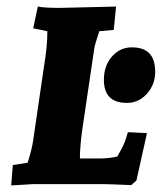

<svg xmlns="http://www.w3.org/2000/svg" viewBox="-20 -560 492 584"><path d="M366 -247Q296 -247 296 -317Q296 -360 320.5 -388Q345 -416 381 -416Q417 -416 434.5 -397.5Q452 -379 452 -341Q452 -303 427 -275Q402 -247 366 -247ZM223 -78H284Q311 -78 337 -84Q354 -114 359 -127Q364 -140 369 -158L427 -155L395 -11L379 3Q309 0 294 0H81L14 4L19 -58L64 -65Q77 -105 81 -134L115 -366Q124 -418 124 -465L81 -474L95 -540Q115 -536 162 -536L333 -540L326 -469L282 -465Q269 -426 267 -414L229 -157Q223 -109 223 -78Z"/></svg>

Font: Andada SC
Style: Bold Italic
Weight: 700
Italic angle: -8.29999°
Designer: Carolina Giovagnoli
Foundry: Carolina Giovagnoli
Version: Version 1.003